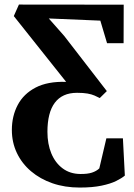

<svg xmlns="http://www.w3.org/2000/svg" viewBox="-20 -571 589 842"><path d="M329.5 251.5Q264.5 251.5 210.2 232.8Q156 214 116 180Q76 146 54 99.8Q32 53.5 32 -1Q32 -62 57.8 -110.8Q83.5 -159.5 136.2 -187Q189 -214.5 270 -212L40.5 -500.5L63 -551L522.5 -550.5L522 -381.5H449.5L420 -480.5L194 -490L261.5 -413.5L448.5 -171.5L417.5 -141Q407 -146.5 394.5 -152Q382 -157.5 363.8 -160.8Q345.5 -164 318 -164Q285 -164 260.8 -153Q236.5 -142 220.2 -120.2Q204 -98.5 196 -66.5Q188 -34.5 188 7Q188 60.5 205.2 102Q222.5 143.5 254.8 167.5Q287 191.5 331.5 192Q363.5 192.5 383.2 186Q403 179.5 415.5 167.5L446.5 35.5H519L527.5 199Q514 210.5 489.2 222.8Q464.5 235 425.2 243.2Q386 251.5 329.5 251.5Z"/></svg>

Font: Merriweather 28pt
Style: Bold
Weight: 700
Version: Version 2.100